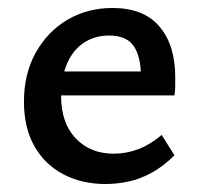

<svg xmlns="http://www.w3.org/2000/svg" viewBox="-20 -450 500 481"><path d="M244 11Q185 11 138.5 -13.5Q92 -38 66 -84Q40 -130 40 -195Q40 -265 69.5 -318Q99 -371 149 -400.5Q199 -430 262 -430Q340 -430 379.5 -383.5Q419 -337 419 -257Q419 -247 419 -234.5Q419 -222 417 -211H333V-259Q333 -308 315 -334.5Q297 -361 253 -361Q217 -361 189.5 -342.5Q162 -324 147.5 -289.5Q133 -255 133 -210Q133 -142 169.5 -103.5Q206 -65 265 -65Q297 -65 327 -76.5Q357 -88 385 -112L417 -61Q389 -33 359.5 -17Q330 -1 301 5Q272 11 244 11ZM90 -211 101 -271H405V-211Z"/></svg>

Font: Ysabeau Infant SemiBold
Style: Regular
Weight: 600
Designer: Christian Thalmann (Catharsis Fonts)
Version: Version 2.002; featfreeze: ss01,ss02,lnum